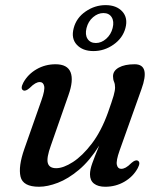

<svg xmlns="http://www.w3.org/2000/svg" viewBox="-20 -719 630 750"><path d="M518 -91.5Q530.5 -85.5 518 -62Q500 -29 466 -9.2Q432 10.5 391 10.5Q363 10.5 347.2 -1.8Q331.5 -14 331.5 -38Q331.5 -56.5 340.8 -82.2Q350 -108 367.5 -150Q330 -90.5 288.2 -55.5Q246.5 -20.5 206 -5Q165.5 10.5 132.5 10.5Q69.5 10.5 60.2 -29Q51 -68.5 75 -137L142 -327.5Q156 -367 152.5 -382.8Q149 -398.5 135.5 -398.5Q127 -398.5 117.8 -393.2Q108.5 -388 95.5 -375Q80 -361.5 71 -366Q58.5 -372 71 -396Q89 -429 122.8 -448.5Q156.5 -468 197 -468Q243.5 -468 255.8 -436.5Q268 -405 247.5 -347.5L179 -151.5Q161 -102 166.8 -82Q172.5 -62 199.5 -62Q227.5 -62 264.8 -86Q302 -110 338.8 -158.2Q375.5 -206.5 401.5 -278.5Q418 -325 423.8 -345.2Q429.5 -365.5 429.5 -377Q429.5 -390.5 425.5 -399.5Q421.5 -408.5 421.5 -421Q421.5 -442.5 444.2 -455.2Q467 -468 506 -468Q568 -468 532.5 -370.5L447 -130.5Q433 -91 436.5 -75.2Q440 -59.5 453.5 -59.5Q462 -59.5 471.2 -64.5Q480.5 -69.5 493.5 -82.5Q509 -96 518 -91.5ZM345 -519.5Q303 -519.5 280 -544.2Q257 -569 268 -609.5Q278.5 -649.5 314.5 -674.2Q350.5 -699 392.5 -699Q435 -699 457.8 -674Q480.5 -649 470 -609.5Q459.5 -570 423.5 -544.8Q387.5 -519.5 345 -519.5ZM384 -668Q362.5 -668 343.5 -651.8Q324.5 -635.5 318 -609.5Q311.5 -583.5 322 -567.2Q332.5 -551 354.5 -551Q376 -551 394.8 -567.5Q413.5 -584 420 -609.5Q426.5 -635.5 416.2 -651.8Q406 -668 384 -668Z"/></svg>

Font: Fraunces 9pt
Style: Italic
Weight: 400
Italic angle: -16°
Version: Version 1.000;[b76b70a41]